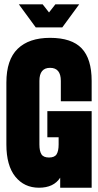

<svg xmlns="http://www.w3.org/2000/svg" viewBox="-20 -877 458 897"><path d="M9.8 -202.1Q9.8 -103.5 51.5 -51.8Q93.3 0 162.1 0Q231 0 261.2 -46.9Q282.2 -77.1 282.2 -127L287.1 -235.8H261.2V0H408.2V-357.9H201.2V-235.8H253.9V-202.1Q253.9 -171.4 244.4 -156.2Q234.9 -141.1 209 -141.1Q183.1 -141.1 173.6 -156.2Q164.1 -171.4 164.1 -202.1V-499Q164.1 -560.1 213.9 -560.1Q264.2 -560.1 264.2 -499V-403.8H408.2V-499Q408.2 -602.1 361.6 -651.1Q314.9 -700.2 213.9 -700.2Q115.2 -700.2 62.5 -648.9Q9.8 -597.7 9.8 -491.2ZM67.9 -856.9H179.2L209 -818.8L238.8 -856.9H350.1L271 -749H147Z"/></svg>

Font: Quaderni
Style: Regular
Weight: 400
Designer: Romain Laurent, Daphné Lejeune, Alexandre D’Hubert
Foundry: ESAD Valence
Version: Version 1.000;FEAKit 1.0